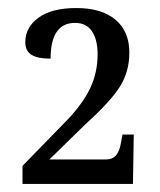

<svg xmlns="http://www.w3.org/2000/svg" viewBox="-20 -845 398 478"><path d="M36 -432 148 -547Q187 -588 205 -626.5Q223 -665 223 -710Q223 -746 209 -767Q195 -788 167 -788Q106 -788 106 -699Q74 -699 58.5 -708.5Q43 -718 43 -740Q43 -777 76 -801Q109 -825 170 -825Q233 -825 267.5 -796Q302 -767 302 -714Q302 -666 278 -628.5Q254 -591 192 -535L103 -448H242Q261 -448 269.5 -459Q278 -470 281 -489L285 -510H313L311 -387H36Z"/></svg>

Font: Noto Serif Narrow
Style: Regular
Weight: 400
Width: 4
Designer: Monotype Design Team
Foundry: Monotype Imaging Inc.
Version: Version 1.001